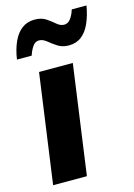

<svg xmlns="http://www.w3.org/2000/svg" viewBox="-115 -807 608 868"><g transform="rotate(-15 189.5 -373.0)"><path d="M23 0 94 -511H252L181 0ZM12 -591Q19 -638 35 -673Q51 -708 76 -726.5Q101 -745 135 -745Q167 -745 188 -731Q209 -717 225.5 -702.5Q242 -688 260 -688Q277 -688 289.5 -704Q302 -720 310 -746H379Q371 -700 355.5 -665Q340 -630 315.5 -611Q291 -592 256 -592Q226 -592 204.5 -606Q183 -620 165.5 -634.5Q148 -649 130 -649Q113 -649 101 -632.5Q89 -616 81 -591Z"/></g></svg>

Font: Chivo Medium
Style: Bold Italic
Weight: 700
Italic angle: -8.05°
Version: Version 2.002